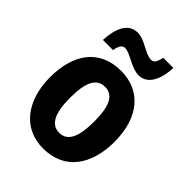

<svg xmlns="http://www.w3.org/2000/svg" viewBox="-219 -869 990 990"><g transform="rotate(45 275.5 -374.5)"><path d="M97 -604H171C177 -643 191 -656 207 -656C246 -656 302 -605 356 -605C411 -605 452 -656 456 -759H382C375 -723 364 -707 346 -707C301 -707 251 -758 198 -758C127 -758 101 -687 97 -604ZM511 -275C511 -457 416 -558 277 -558C120 -558 40 -447 40 -275C40 -109 126 10 274 10C434 10 511 -111 511 -275ZM188 -274C188 -385 214 -441 276 -441C338 -441 363 -384 363 -275C363 -165 338 -106 276 -106C214 -106 188 -166 188 -274Z"/></g></svg>

Font: Noto Sans Oriya Cond Bold
Style: Bold
Weight: 700
Width: 3
Designer: Amélie Bonet and Sol Matas
Foundry: Google LLC
Version: Version 2.006